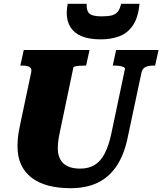

<svg xmlns="http://www.w3.org/2000/svg" viewBox="-20 -973 854 1010"><path d="M301 -308Q295 -280 291 -259Q287 -238 285.5 -222.5Q284 -207 284 -193Q284 -167 291.5 -147Q299 -127 313.5 -113.5Q328 -100 350 -93Q372 -86 402 -86Q446 -86 477.5 -105Q509 -124 530.5 -165Q552 -206 566 -272L637 -609Q639 -615 631 -619.5Q623 -624 610 -626Q597 -628 584 -628H573L591 -710H814L796 -628H786Q762 -628 745.5 -620.5Q729 -613 724 -590L652 -251Q633 -158 592.5 -98.5Q552 -39 492 -11Q432 17 352 17Q287 17 235 3.5Q183 -10 146.5 -38Q110 -66 91 -107Q72 -148 72 -205Q72 -222 73.5 -240.5Q75 -259 79 -282.5Q83 -306 90 -337L144 -592Q147 -607 141.5 -614.5Q136 -622 124.5 -625Q113 -628 97 -628H87L105 -710H451L433 -628H422Q411 -628 398 -627Q385 -626 376 -624Q367 -622 366 -618ZM510 -766Q565 -766 608.5 -782.5Q652 -799 679.5 -840Q707 -881 714 -953H617Q611 -926 600 -912Q589 -898 569.5 -892.5Q550 -887 516 -887Q484 -887 466 -893Q448 -899 441.5 -913.5Q435 -928 436 -953H336Q334 -941 332.5 -929Q331 -917 331 -906Q331 -861 351 -829.5Q371 -798 410.5 -782Q450 -766 510 -766Z"/></svg>

Font: Roboto Serif 20pt ExtraBold
Style: Italic
Weight: 800
Italic angle: -10°
Version: Version 1.007